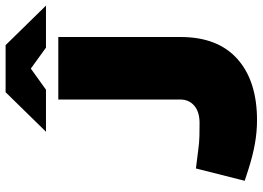

<svg xmlns="http://www.w3.org/2000/svg" viewBox="-146 -782 937 685"><g transform="rotate(-90 322.5 -439.5)"><path d="M236 9Q195 9 152.5 1.5Q110 -6 60 -22L20 -35L64 -209L128 -201Q156 -197 180 -196.5Q204 -196 226 -196Q266 -196 288 -215Q310 -234 310 -265V-700H533V-264Q533 -131 454.5 -61Q376 9 236 9ZM195 -744 336 -888H504L451 -820L345 -744ZM495 -744 390 -820 336 -888H504L645 -744Z"/></g></svg>

Font: REM Black
Style: Regular
Weight: 900
Designer: Octavio Pardo
Foundry: Ashler Design
Version: Version 1.005;gftools[0.9.28]